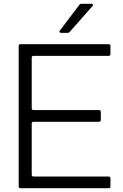

<svg xmlns="http://www.w3.org/2000/svg" viewBox="-20 -997 649 1017"><path d="M89 0Q79 0 79 -10V-753Q79 -763 89 -763H555Q565 -763 565 -753V-711Q565 -701 555 -701H158Q148 -701 148 -691V-424Q148 -414 158 -414H504Q514 -414 514 -404V-362Q514 -352 504 -352H158Q148 -352 148 -342V-72Q148 -62 158 -62H555Q565 -62 565 -52V-10Q565 0 555 0ZM350 -829Q346 -823 338 -823H303Q297 -823 295 -827Q293 -831 297 -835L400 -971Q404 -977 413 -977H465Q471 -977 472.5 -973Q474 -969 470 -965Z"/></svg>

Font: Open Sauce Two Light
Style: Regular
Weight: 300
Designer: Alfredo Marco Pradil
Foundry: Creative Sauce Fz LLC
Version: Version 1.477